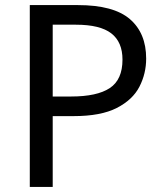

<svg xmlns="http://www.w3.org/2000/svg" viewBox="-20 -734 645 754"><path d="M286 -714Q426 -714 490 -659Q554 -604 554 -504Q554 -445 527.5 -393.5Q501 -342 438.5 -310Q376 -278 269 -278H187V0H97V-714ZM278 -637H187V-355H259Q361 -355 411 -388Q461 -421 461 -500Q461 -569 417 -603Q373 -637 278 -637Z"/></svg>

Font: Noto Sans Tifinagh Rhissa Ixa
Style: Regular
Weight: 400
Designer: JamraPatel
Foundry: JamraPatel LLC
Version: Version 2.006; ttfautohint (v1.8.4.7-5d5b)